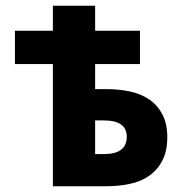

<svg xmlns="http://www.w3.org/2000/svg" viewBox="-20 -648 640 668"><path d="M164 0V-425H32V-541H164V-628H311V-541H467V-425H311V-338H349Q394 -338 433 -329.5Q472 -321 500.5 -301Q529 -281 545.5 -249Q562 -217 562 -171Q562 -123 545.5 -90.5Q529 -58 500.5 -37.5Q472 -17 433 -8.5Q394 0 349 0ZM311 -112H342Q421 -112 421 -172Q421 -229 342 -229H311Z"/></svg>

Font: Source Code Pro
Style: Bold
Weight: 700
Monospace: yes
Designer: Paul D. Hunt, Teo Tuominen
Foundry: Adobe Systems Incorporated
Version: Version 2.030;PS 1.000;hotconv 16.6.51;makeotf.lib2.5.65220